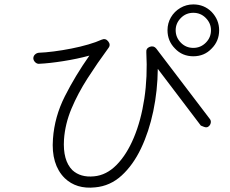

<svg xmlns="http://www.w3.org/2000/svg" viewBox="-20 -856 1040 870"><path d="M411 -7Q326 2 273 -49Q211 -111 220 -227Q227 -327 274 -420Q321 -513 385 -604Q330 -589 266.5 -579Q203 -569 158 -567Q148 -566 140 -573.5Q132 -581 131 -591Q131 -602 138.5 -609Q146 -616 156 -617Q185 -618 224 -623Q263 -628 303.5 -636Q344 -644 380 -654.5Q416 -665 440 -676Q458 -684 470 -669Q483 -653 471 -638Q421 -570 377 -501.5Q333 -433 304 -364Q275 -295 270 -224Q264 -129 308 -85Q345 -51 406 -57Q462 -62 508 -108.5Q554 -155 586.5 -232.5Q619 -310 634 -409Q649 -508 643 -619Q641 -637 659 -644Q677 -650 688 -636L930 -318Q937 -310 935 -299.5Q933 -289 925 -283Q917 -276 903.5 -281.5Q890 -287 890 -287L695 -544Q694 -445 674.5 -352Q655 -259 619 -183.5Q583 -108 531 -60.5Q479 -13 411 -7ZM856 -601Q806 -601 773 -636Q739 -670 739 -719Q739 -751 754.5 -777.5Q770 -804 797 -820Q824 -836 856 -836Q905 -836 939 -802Q973 -766 973 -719Q973 -670 939 -636Q906 -601 856 -601ZM856 -639Q889 -639 912.5 -662.5Q936 -686 936 -719Q936 -751 912 -775Q889 -798 856 -798Q823 -798 800 -775Q776 -751 776 -719Q776 -686 800 -662Q823 -639 856 -639Z"/></svg>

Font: Kurewa Gothic CJK TC Regular
Style: Regular
Weight: 400
Designer: Max Yao
Foundry: Max-Everyday
Version: Version 1.071; ttfautohint (v1.8.3)